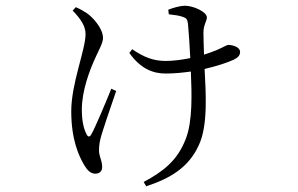

<svg xmlns="http://www.w3.org/2000/svg" viewBox="-20 -574 1040 671"><path d="M369 -264C348 -212 313 -129 300 -106C294 -94 287 -94 282 -106C273 -123 266 -150 266 -191C266 -257 293 -329 316 -378C327 -402 340 -425 340 -441C340 -476 303 -514 285 -527C273 -535 263 -541 245 -549L234 -537C262 -508 279 -483 279 -455C279 -400 229 -283 229 -185C229 -87 255 -29 275 4C285 21 297 33 313 33C327 33 337 25 337 10C337 -15 326 -26 326 -49C326 -66 329 -83 334 -100C342 -127 368 -204 386 -256ZM570 -524C586 -522 607 -520 619 -515C631 -511 635 -507 637 -490C639 -469 643 -415 645 -371C616 -365 585 -361 559 -361C518 -361 484 -373 442 -402L432 -389C471 -334 514 -317 559 -317C589 -317 618 -320 647 -324C650 -250 654 -151 629 -88C600 -13 551 25 482 62L491 77C573 50 638 13 674 -65C708 -134 699 -254 695 -333C738 -343 774 -355 796 -365C812 -373 819 -380 819 -393C819 -409 794 -417 778 -417C772 -417 763 -410 735 -398C723 -393 708 -388 693 -383C692 -413 691 -442 691 -460C691 -487 703 -501 703 -513C703 -533 655 -554 626 -554C611 -554 585 -547 568 -540Z"/></svg>

Font: Noto Serif CJK JP Light
Style: Regular
Weight: 300
Designer: Ryoko NISHIZUKA 西塚涼子 (kana & ideographs); Frank Grießhammer (Latin, Greek & Cyrillic); Wenlong ZHANG 张文龙 (bopomofo); San
Foundry: Adobe Systems Incorporated
Version: Version 1.001;PS 1.001;hotconv 16.6.54;makeotf.lib2.5.65590